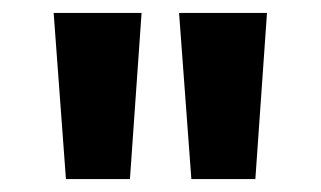

<svg xmlns="http://www.w3.org/2000/svg" viewBox="-20 -819 496 297"><path d="M199 -799 181 -542H82L63 -799ZM393 -799 375 -542H276L257 -799Z"/></svg>

Font: Noto Sans Sinhala ExtraCondensed
Style: Bold
Weight: 700
Width: 2
Designer: Jelle Bosma - Monotype Design Team
Foundry: Monotype Imaging Inc.
Version: Version 2.006; ttfautohint (v1.8.4.7-5d5b)